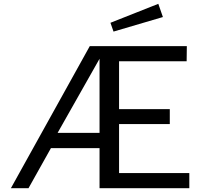

<svg xmlns="http://www.w3.org/2000/svg" viewBox="-20 -983 1058 1003"><path d="M807 -963 557 -864 573 -818 831 -894ZM969 -79H602V-335H867V-413H602V-663H955L956 -742H449L37 0H129L246 -209H500V0H969ZM500 -289H281L500 -676Z"/></svg>

Font: 18Franklin
Style: Regular
Weight: 400
Designer: Pablo Impallari, Rodrigo Fuenzalida (Modified by Dan O. Williams)
Version: Version 0.025;PS 000.025;hotconv 1.0.88;makeotf.lib2.5.64775